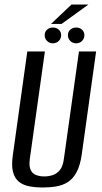

<svg xmlns="http://www.w3.org/2000/svg" viewBox="-20 -819 452 851"><path d="M170 12Q138 12 111 7Q84 2 65 -12.5Q46 -27 38 -55.5Q30 -84 37 -132L101 -591H179L112 -114Q108 -82 116 -65.5Q124 -49 140.5 -43Q157 -37 176 -37Q196 -37 214 -43Q232 -49 245.5 -65.5Q259 -82 263 -114L330 -591H406L342 -132Q335 -85 319.5 -56Q304 -27 281.5 -12.5Q259 2 230.5 7Q202 12 170 12ZM214 -627Q199 -627 188.5 -637.5Q178 -648 178 -663Q178 -678 188.5 -687.5Q199 -697 214 -697Q230 -697 240.5 -687.5Q251 -678 251 -663Q251 -648 240.5 -637.5Q230 -627 214 -627ZM318 -627Q302 -627 291.5 -637.5Q281 -648 281 -663Q281 -678 291.5 -687.5Q302 -697 318 -697Q333 -697 343.5 -687.5Q354 -678 354 -663Q354 -648 343.5 -637.5Q333 -627 318 -627ZM206 -713 297 -799H372L253 -713Z"/></svg>

Font: Alumni Sans Medium
Style: Italic
Weight: 500
Italic angle: -8°
Designer: Robert E. Leuschke
Foundry: Robert E. Leuschke
Version: Version 1.016